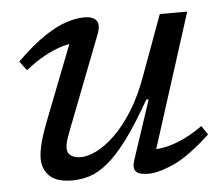

<svg xmlns="http://www.w3.org/2000/svg" viewBox="-42 -533 684 590"><g transform="rotate(-5 300.0 -238.0)"><path d="M352.5 -33.5 413.5 -217.5H406Q364 -143.5 330 -98.2Q296 -53 267.2 -29.8Q238.5 -6.5 212 1.8Q185.5 10 158.5 10Q110.5 10 88.8 -11Q67 -32 67 -65.5Q67 -83 73 -108.5Q79 -134 96 -178.5L196.5 -436.5L210.5 -410Q190.5 -411 164.5 -403.5Q138.5 -396 109.2 -380.2Q80 -364.5 49 -339.5L27.5 -368Q76.5 -416 115 -441.5Q153.5 -467 183.8 -476.5Q214 -486 237.5 -486Q265.5 -486 275.8 -472.2Q286 -458.5 273 -426.5L161.5 -138.5Q156 -124 152.5 -111.8Q149 -99.5 149 -90.5Q149 -75 160.2 -67Q171.5 -59 191.5 -59Q211.5 -59 238.5 -72Q265.5 -85 295 -113Q324.5 -141 353.2 -186.5Q382 -232 405 -297.5L470.5 -476H555L415.5 -39L403 -64Q423.5 -61.5 449.8 -66.8Q476 -72 506.2 -85.8Q536.5 -99.5 567.5 -122L586 -94.5Q518 -31.5 470.8 -10.8Q423.5 10 393 10Q364.5 10 355 -0.5Q345.5 -11 352.5 -33.5Z"/></g></svg>

Font: Newsreader 11pt
Style: Italic
Weight: 400
Italic angle: -17°
Version: Version 1.003